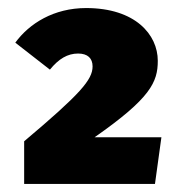

<svg xmlns="http://www.w3.org/2000/svg" viewBox="-20 -777 440 477"><path d="M194 -757C114 -757 53 -719 18 -671L104 -604C126 -631 148 -644 174 -644C198 -644 210 -632 210 -612C210 -579 180 -544 40 -426V-320H365L381 -436H215C354 -533 372 -573 372 -626C372 -691 316 -757 194 -757Z"/></svg>

Font: Fira Sans Ultra
Style: Regular
Weight: 950
Designer: Carrois Corporate & Edenspiekermann AG
Foundry: Carrois Corporate GbR & Edenspiekermann AG
Version: Version 4.203;PS 004.203;hotconv 1.0.88;makeotf.lib2.5.64775